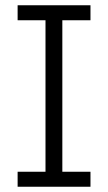

<svg xmlns="http://www.w3.org/2000/svg" viewBox="-20 -710 412 730"><path d="M47 0V-57H153V-633H47V-690H324V-633H217V-57H324V0Z"/></svg>

Font: Mozilla Text ExtraLight
Style: Regular
Weight: 200
Designer: Studio DRAMA
Foundry: Studio DRAMA
Version: Version 1.000